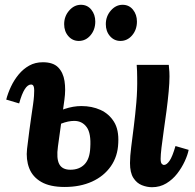

<svg xmlns="http://www.w3.org/2000/svg" viewBox="-20 -771 814 802"><path d="M615 11Q594 11 572.5 2.5Q551 -6 537 -28Q523 -50 523 -90Q523 -117 528 -156.5Q533 -196 539 -243.5Q545 -291 549.5 -343Q554 -395 553 -448Q553 -461 552.5 -474Q552 -487 551 -500H685Q687 -479 687.5 -470.5Q688 -462 688 -452Q688 -426 684.5 -388Q681 -350 675.5 -308Q670 -266 664 -225.5Q658 -185 654.5 -154Q651 -123 651 -108Q651 -92 655.5 -87Q660 -82 665 -82Q676 -82 688 -99Q700 -116 713 -161L768 -145Q764 -124 751.5 -97Q739 -70 720 -45.5Q701 -21 674.5 -5Q648 11 615 11ZM250 10Q189 10 152.5 -11Q116 -32 102 -68.5Q88 -105 93 -149Q98 -191 102.5 -225Q107 -259 111 -286Q115 -313 118 -334Q121 -355 122 -370Q124 -396 121.5 -407Q119 -418 110 -418Q96 -418 83.5 -398.5Q71 -379 60 -339L6 -355Q13 -382 26 -409.5Q39 -437 58 -460Q77 -483 102 -497Q127 -511 159 -511Q202 -511 223 -489.5Q244 -468 249.5 -432.5Q255 -397 249 -354L222 -159Q215 -109 227.5 -85.5Q240 -62 274 -62Q311 -62 333 -84.5Q355 -107 357 -154Q361 -214 342 -240Q323 -266 290 -266Q265 -266 235.5 -254.5Q206 -243 173 -223L181 -281Q214 -304 250 -316Q286 -328 320 -328Q364 -328 399.5 -312Q435 -296 456 -262.5Q477 -229 474 -174Q472 -118 443 -76.5Q414 -35 364.5 -12.5Q315 10 250 10ZM483 -600Q457 -600 439.5 -620Q422 -640 422 -670Q422 -703 443 -727Q464 -751 492 -751Q519 -751 535.5 -730.5Q552 -710 552 -681Q552 -647 532 -623.5Q512 -600 483 -600ZM309 -600Q283 -600 265.5 -620Q248 -640 248 -670Q248 -703 269 -727Q290 -751 318 -751Q345 -751 361.5 -730.5Q378 -710 378 -681Q378 -647 358 -623.5Q338 -600 309 -600Z"/></svg>

Font: Lora
Style: Italic
Weight: 400
Italic angle: -3°
Designer: Olga Karpushina, Alexei Vanyashin (Cyrillic)
Foundry: Cyreal
Version: Version 3.008